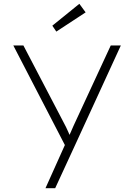

<svg xmlns="http://www.w3.org/2000/svg" viewBox="-20 -759 705 1009"><path d="M219 230 330 -17 341 42 50 -520H103L311 -122Q328 -91 340 -63Q352 -35 362 -9L333 -24Q343 -44 351 -62.5Q359 -81 367 -99L562 -520H615L378 -4L270 230ZM276 -593 255 -624 397 -739 430 -694Z"/></svg>

Font: Lexend Exa ExtraLight
Style: Regular
Weight: 250
Designer: Bonnie Shaver-Troup, Thomas Jockin
Foundry: Lexend
Version: Version 1.007